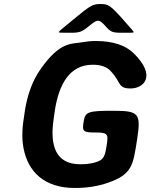

<svg xmlns="http://www.w3.org/2000/svg" viewBox="-20 -925 748 955"><path d="M379 -108C256 -108 227 -202 247 -334L253 -377C273 -504 325 -603 441 -603C483 -603 512 -592 531 -571C585 -513 565 -485 630 -485C694 -485 761 -546 645 -660C604 -700 542 -721 456 -721C433 -721 412 -719 390 -715C334 -705 279 -720 181 -580C143 -526 117 -457 104 -376L98 -334C89 -279 89 -230 97 -188C119 -72 199 10 352 10C413 10 469 1 517 -16C638 -58 642 -103 662 -232C682 -361 671 -374 544 -374C417 -374 404 -369 396 -320C388 -271 393 -266 454 -266C514 -266 520 -260 511 -205C502 -149 499 -129 449 -116C427 -110 403 -108 379 -108ZM584 -837C528 -899 517 -905 480 -905C443 -905 431 -899 357 -838C281 -776 274 -770 273 -766C272 -762 277 -762 327 -762C377 -762 386 -765 426 -798C466 -830 472 -830 502 -798C531 -765 538 -762 589 -762C640 -762 645 -762 645 -765C645 -768 640 -774 584 -837Z"/></svg>

Font: Asimov Print
Style: AIt
Weight: 500
Designer: Google
Version: Version 2.000980: 2014